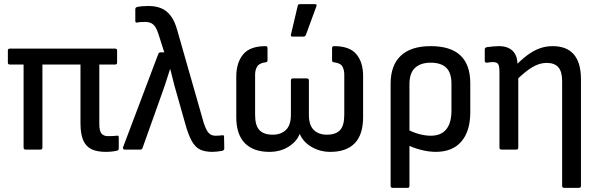

<svg xmlns="http://www.w3.org/2000/svg" viewBox="-20 -723 2896 928"><path d="M491 11Q449 11 422 -2Q395 -15 382 -45.5Q369 -76 369 -127V-411H185V-10Q185 0 176 0H104Q94 0 94 -10V-411H28Q18 -411 18 -420V-479Q18 -488 28 -488H536Q546 -488 546 -479V-420Q546 -411 536 -411H460V-123Q460 -90 470.5 -77.5Q481 -65 502 -65Q513 -65 524 -65.5Q535 -66 545 -67Q554 -70 554 -58V-5Q554 3 546 5Q535 8 520 9.5Q505 11 491 11Z M1007 11Q970 11 946.5 -0.5Q923 -12 906.5 -42Q890 -72 875 -126L843 -239Q832 -276 822.5 -311.5Q813 -347 803 -389H802Q789 -347 776.5 -310Q764 -273 750 -235L669 -8Q666 0 659 0H582Q578 0 575.5 -3.5Q573 -7 575 -12L745 -462Q748 -470 756 -470H774L745 -561Q734 -594 719.5 -605.5Q705 -617 682 -617Q673 -617 663 -616.5Q653 -616 643 -614Q634 -612 634 -622V-678Q634 -687 642 -689Q654 -692 669 -693Q684 -694 698 -694Q734 -694 760.5 -682.5Q787 -671 806 -645.5Q825 -620 837 -576L965 -128Q977 -92 989.5 -79.5Q1002 -67 1021 -67Q1029 -67 1036.5 -67.5Q1044 -68 1053 -69Q1063 -72 1063 -61L1064 -5Q1064 3 1054 6Q1043 8 1030.5 9.5Q1018 11 1007 11Z M1282 11Q1205 11 1163.5 -31Q1122 -73 1122 -157V-356Q1123 -422 1156 -461Q1189 -500 1264 -500Q1273 -500 1273 -490V-432Q1273 -422 1264 -422Q1233 -418 1223 -401.5Q1213 -385 1213 -362V-168Q1213 -116 1234 -94Q1255 -72 1298 -72Q1338 -72 1362 -95Q1386 -118 1386 -168V-334Q1386 -344 1396 -344H1463Q1473 -344 1473 -334V-168Q1473 -118 1496.5 -95Q1520 -72 1560 -72Q1603 -72 1623.5 -94Q1644 -116 1644 -168V-362Q1644 -385 1635 -401.5Q1626 -418 1594 -422Q1585 -422 1585 -432V-490Q1585 -500 1595 -500Q1670 -500 1702.5 -461Q1735 -422 1735 -356V-157Q1735 -72 1694.5 -30.5Q1654 11 1577 11Q1527 11 1486.5 -12.5Q1446 -36 1429 -75H1428Q1415 -40 1375.5 -14.5Q1336 11 1282 11ZM1394 -546Q1384 -546 1386 -555L1419 -695Q1420 -703 1430 -703H1502Q1514 -703 1509 -692L1458 -553Q1454 -546 1446 -546Z M1878 185Q1868 185 1868 175V-319Q1868 -407 1917 -453.5Q1966 -500 2062 -500Q2158 -500 2205.5 -455Q2253 -410 2253 -321V-181Q2253 -89 2210 -39Q2167 11 2086 11Q2052 11 2013.5 1Q1975 -9 1947 -24L1945 -100Q1973 -84 2004 -75.5Q2035 -67 2062 -67Q2112 -67 2137 -98Q2162 -129 2162 -188V-319Q2162 -371 2137 -395.5Q2112 -420 2062 -420Q2013 -420 1986 -395Q1959 -370 1959 -316V175Q1959 185 1950 185Z M2707 185Q2697 185 2697 175V-331Q2697 -377 2678.5 -398Q2660 -419 2622 -419Q2587 -419 2551.5 -397.5Q2516 -376 2470 -330L2467 -401Q2498 -433 2527 -455Q2556 -477 2586.5 -488.5Q2617 -500 2651 -500Q2719 -500 2753.5 -460Q2788 -420 2788 -340V175Q2788 185 2778 185ZM2404 0Q2394 0 2394 -10V-375Q2394 -404 2387.5 -413.5Q2381 -423 2362 -423Q2356 -423 2348 -422Q2340 -421 2333 -420Q2323 -420 2323 -429V-484Q2323 -493 2333 -495Q2347 -497 2362.5 -498.5Q2378 -500 2391 -500Q2434 -500 2457.5 -477.5Q2481 -455 2481 -412V-393L2485 -359V-10Q2485 0 2476 0Z"/></svg>

Font: Sofia Sans Semi Condensed Medium
Style: Regular
Weight: 500
Designer: Botio Nikoltchev, Ani Petrova
Foundry: lettersoup
Version: Version 4.100